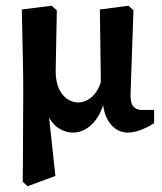

<svg xmlns="http://www.w3.org/2000/svg" viewBox="-20 -453 563 669"><path d="M425 9Q388 9 363 -23.5Q338 -56 337 -118H332L328 -420L428 -433L445 -417L435 -128Q434 -93 445 -81.5Q456 -70 472 -70H517V-24Q498 -11 472.5 -1Q447 9 425 9ZM76 196 59 180Q60 133 60 76Q60 19 60.5 -35Q61 -89 61 -127Q61 -184 60 -231Q59 -278 58 -323.5Q57 -369 56 -420L160 -433L178 -417L174 -205L146 -91L173 160ZM233 9Q210 9 186.5 -5Q163 -19 147.5 -50Q132 -81 131 -133L174 -206Q174 -167 186 -142.5Q198 -118 216 -107Q234 -96 252 -96Q268 -96 284.5 -104.5Q301 -113 314 -131Q327 -149 334 -176L350 -170Q351 -115 335 -74.5Q319 -34 292 -12.5Q265 9 233 9Z"/></svg>

Font: Rasa
Style: Bold
Weight: 700
Designer: Anna Giedrys (Yrsa+Rasa design), David Brezina (Yrsa art-direction, Rasa art-direction, design)
Foundry: Rosetta Type Foundry
Version: Version 2.004